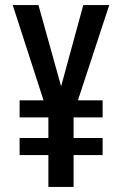

<svg xmlns="http://www.w3.org/2000/svg" viewBox="-20 -734 481 754"><path d="M220 -395 307 -714H409L286 -340H383V-273H269V-192H383V-125H269V0H170V-125H57V-192H170V-273H57V-340H151L30 -714H131Z"/></svg>

Font: Noto Sans Thai ExtCond Med
Style: Regular
Weight: 500
Width: 2
Designer: Monotype Design Team
Foundry: Monotype Imaging Inc.
Version: Version 2.002; ttfautohint (v1.8.4.7-5d5b)